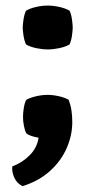

<svg xmlns="http://www.w3.org/2000/svg" viewBox="-20 -474 335 672"><path d="M220.5 -124.5Q227.5 -105.5 230.2 -86.8Q233 -68 233 -47Q233 -0.5 213.5 44.2Q194 89 155.2 124.2Q116.5 159.5 59 177.5Q39.5 168 30.2 148.2Q21 128.5 23 108.5Q58 95.5 84 69.2Q110 43 115 8Q103 6 91 2.2Q79 -1.5 72 -7.5Q67 -16.5 63.8 -33.2Q60.5 -50 60.5 -64.5Q60.5 -79 63.5 -97.2Q66.5 -115.5 72 -124.5Q84.5 -132 106 -137Q127.5 -142 146.5 -142Q165.5 -142 187 -137Q208.5 -132 220.5 -124.5ZM59.5 -377.5Q59.5 -386.5 62.2 -405.2Q65 -424 71 -436.5Q85.5 -445 106.8 -449.8Q128 -454.5 147 -454.5Q166 -454.5 187.5 -449.8Q209 -445 223.5 -436.5Q229.5 -424 232 -405.2Q234.5 -386.5 234.5 -377.5Q234.5 -368.5 232 -350Q229.5 -331.5 223.5 -318.5Q209 -310 187.5 -305.5Q166 -301 147 -301Q128 -301 106.8 -305.5Q85.5 -310 71 -318.5Q65 -331.5 62.2 -350Q59.5 -368.5 59.5 -377.5Z"/></svg>

Font: Signika Negative SC
Style: Bold
Weight: 700
Designer: Anna Giedryś
Foundry: Anna Giedryś
Version: Version 2.000; ttfautohint (v1.8.3) -l 8 -r 50 -G 200 -x 9 -